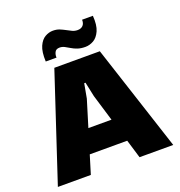

<svg xmlns="http://www.w3.org/2000/svg" viewBox="-165 -1098 1160 1237"><g transform="rotate(-20 415.5 -479.5)"><path d="M20 0 261 -729H573L811 0H580L438 -471L417 -570H408L390 -471L246 0ZM269 -127 318 -289H509L558 -127ZM496 -787Q466 -787 443.5 -794.5Q421 -802 403.5 -813Q386 -824 370 -832Q354 -840 337 -840Q312 -840 303.5 -822Q295 -804 297 -786H223Q220 -853 236.5 -890Q253 -927 279.5 -942Q306 -957 333 -957Q359 -957 378.5 -949Q398 -941 415.5 -931.5Q433 -922 449.5 -914Q466 -906 486 -906Q510 -906 523 -920Q536 -934 535 -959H609Q614 -894 597 -856Q580 -818 552.5 -802.5Q525 -787 496 -787Z"/></g></svg>

Font: Hubot Sans Condensed ExtraLight Black
Style: Regular
Weight: 900
Version: Version 2.000